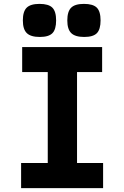

<svg xmlns="http://www.w3.org/2000/svg" viewBox="-20 -967 640 987"><path d="M88.5 -129H225.5V-596.5H94V-725H505V-596.5H376V-129H510V0H88.5ZM97.5 -862Q97.5 -908 117.2 -927.5Q137 -947 183 -947Q229.5 -947 249 -927.8Q268.5 -908.5 268.5 -862Q268.5 -816 249.5 -796.5Q230.5 -777 184.5 -777Q138 -777 117.8 -796.8Q97.5 -816.5 97.5 -862ZM326 -862Q326 -908 345.8 -927.5Q365.5 -947 411.5 -947Q458 -947 477.5 -927.8Q497 -908.5 497 -862Q497 -816 478 -796.5Q459 -777 413 -777Q366.5 -777 346.2 -796.8Q326 -816.5 326 -862Z"/></svg>

Font: JuliaMono ExtraBold
Style: Regular
Weight: 800
Monospace: yes
Designer: cormullion
Foundry: corm
Version: Version 0.055; ttfautohint (v1.8.4)